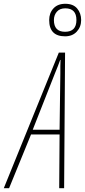

<svg xmlns="http://www.w3.org/2000/svg" viewBox="-87 -995 449 1015"><path d="M86 -309 203 -606Q213 -630 219.5 -647Q226 -664 231 -678H233Q232 -664 232 -645.5Q232 -627 232 -606L228 -309ZM-67 0H-39L77 -284H228L226 0H252L257 -717H224ZM257 -803Q296 -803 319 -828Q342 -853 342 -889Q342 -925 321 -950Q300 -975 258 -975Q218 -975 195.5 -950.5Q173 -926 173 -889Q173 -803 257 -803ZM257 -827Q198 -827 198 -889Q198 -915 213.5 -933Q229 -951 258 -951Q317 -951 317 -889Q317 -827 257 -827Z"/></svg>

Font: Noto Sans Display Condensed Thin
Style: Italic
Weight: 250
Width: 3
Italic angle: -12°
Designer: Monotype Design Team
Foundry: Monotype Imaging Inc.
Version: Version 1.900